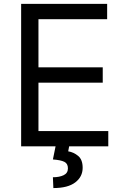

<svg xmlns="http://www.w3.org/2000/svg" viewBox="-20 -747 638 980"><path d="M87.9 0V-727.1H526.9V-648.9H176.3V-403.3H504.4V-325.2H176.3V-78.1H532.7V0ZM264.2 -2.9H333.5L328.1 25.4Q356 29.8 378.9 48.8Q401.9 67.9 401.9 109.4Q401.9 155.3 364 184.1Q326.2 212.9 252.4 212.9L250 157.7Q283.2 157.7 304.9 147.2Q326.7 136.7 326.7 112.3Q326.7 87.9 308.3 78.9Q290 69.8 250 66.9Z"/></svg>

Font: Sahel VF Regular
Style: Regular
Weight: 400
Foundry: Saber Rastikerdar (saber.rastikerdar@gmail.com)
Version: Version 3.4.0